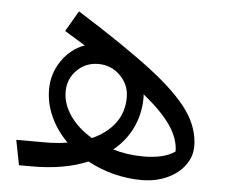

<svg xmlns="http://www.w3.org/2000/svg" viewBox="-45 -601 790 666"><g transform="rotate(5 350.0 -268.0)"><path d="M643 -118Q643 -83 621 -52.5Q599 -22 559.5 -4Q520 14 471 14Q372 14 282 -34Q202 0 89 0H43L26 -87H129Q168 -87 204 -93Q166 -131 145 -177Q124 -223 124 -272Q124 -326 154.5 -371Q185 -416 234 -434L162 -478L204 -550Q374 -443 467.5 -371Q561 -299 602 -240Q643 -181 643 -118ZM287 -116Q338 -139 366.5 -177Q395 -215 395 -267Q395 -311 363.5 -342.5Q332 -374 287 -374Q243 -374 212.5 -343.5Q182 -313 182 -269Q182 -225 210.5 -184.5Q239 -144 287 -116ZM580 -95Q580 -138 549.5 -183.5Q519 -229 452 -283Q453 -279 453 -271Q453 -216 430.5 -167.5Q408 -119 364 -83Q414 -68 470 -68Q543 -68 580 -95Z"/></g></svg>

Font: FiraGO Book
Style: Italic
Weight: 350
Italic angle: -8°
Designer: bBox Type GmbH
Foundry: bBox Type GmbH
Version: Version 1.001